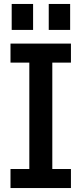

<svg xmlns="http://www.w3.org/2000/svg" viewBox="-20 -949 411 969"><path d="M128 -80V-649H244V-80ZM33 0V-96H338V0ZM33 -633V-729H338V-633ZM39 -798V-929H147V-798ZM226 -798V-929H334V-798Z"/></svg>

Font: Hubot Sans Condensed SemiBold
Style: Regular
Weight: 600
Width: 3
Designer: Deni Anggara
Foundry: GitHub, Inc., Subsidiary of Microsoft Corporation
Version: Version 2.000